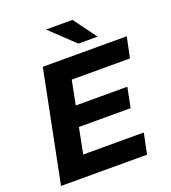

<svg xmlns="http://www.w3.org/2000/svg" viewBox="-159 -1019 1015 1137"><g transform="rotate(-20 349.0 -450.5)"><path d="M535 -757 429 -901H262L414 -757ZM671 -570 698 -700H169L29 0H571L598 -130H216L248 -292H574L599 -418H274L304 -570Z"/></g></svg>

Font: AWKNG-Font
Style: Bold Italic
Weight: 700
Italic angle: -11.3°
Designer: Awakening Church
Foundry: Awakening Church
Version: Version 1.700;PS 001.700;hotconv 1.0.88;makeotf.lib2.5.64775